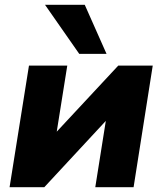

<svg xmlns="http://www.w3.org/2000/svg" viewBox="-20 -782 678 802"><path d="M20 0 101 -508H261L217 -232L474 -508H618L538 0H378L422 -277L165 0ZM311 -557 168 -762H334L425 -557Z"/></svg>

Font: Mulish Black
Style: Italic
Weight: 900
Italic angle: -9°
Designer: Vernon Adams
Foundry: Vernon Adams
Version: Version 3.603; ttfautohint (v1.8.3)